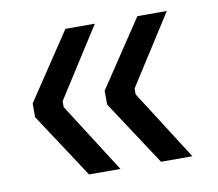

<svg xmlns="http://www.w3.org/2000/svg" viewBox="-58 -550 657 578"><g transform="rotate(-10 271.0 -261.0)"><path d="M266 -39H170L40 -237V-279L176 -483H266L130 -270V-252ZM486 -39H390L260 -237V-279L396 -483H486L350 -270V-252Z"/></g></svg>

Font: Sora Variable
Style: Regular
Weight: 400
Designer: Jonathan Barnbrook, Julián Moncada
Foundry: Barnbrook Fonts
Version: Version 2.000